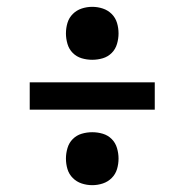

<svg xmlns="http://www.w3.org/2000/svg" viewBox="-20 -621 540 562"><path d="M250 -446Q234 -446 219 -450.5Q204 -455 193 -466Q182 -477 177.5 -492.5Q173 -508 173 -523Q173 -539 177.5 -554Q182 -569 193 -580Q204 -591 219 -596Q234 -601 250 -601Q266 -601 281 -596Q296 -591 307 -580Q318 -569 322.5 -554Q327 -539 327 -523Q327 -508 322.5 -492.5Q318 -477 307 -466Q296 -455 281 -450.5Q266 -446 250 -446ZM67 -300V-380H433V-300ZM250 -79Q234 -79 219 -84Q204 -89 193 -100Q182 -111 177.5 -126Q173 -141 173 -157Q173 -172 177.5 -187.5Q182 -203 193 -214Q204 -225 219 -229.5Q234 -234 250 -234Q266 -234 281 -229.5Q296 -225 307 -214Q318 -203 322.5 -187.5Q327 -172 327 -157Q327 -141 322.5 -126Q318 -111 307 -100Q296 -89 281 -84Q266 -79 250 -79Z"/></svg>

Font: Iosevka Slab Medium
Style: Regular
Weight: 500
Monospace: yes
Designer: Belleve Invis
Foundry: Belleve Invis
Version: Version 11.1.1; ttfautohint (v1.8.3)